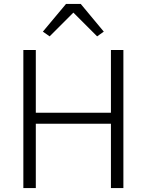

<svg xmlns="http://www.w3.org/2000/svg" viewBox="-20 -951 742 971"><path d="M231 -767.1 196.8 -791 314 -931.2H388.2L504.9 -791L471.2 -767.1L351.1 -887.2ZM98.1 0V-698.2H161.1V-380.9H541V-698.2H604V0H541V-325.2H161.1V0Z"/></svg>

Font: Anuphan Light
Style: Regular
Weight: 300
Designer: Mike Abbink, Paul van der Laan, Pieter van Rosmalen, Mint Tantisuwanna
Foundry: Bold Monday; Cadson Demak
Version: Version 3.002;hotconv 1.0.109;makeotfexe 2.5.65596